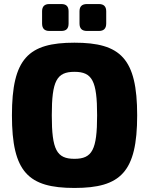

<svg xmlns="http://www.w3.org/2000/svg" viewBox="-20 -915 737 949"><path d="M283 -895H224C200 -895 188 -883 188 -859V-799C188 -774 200 -762 224 -762H283C308 -762 319 -774 319 -799V-859C319 -883 308 -895 283 -895ZM469 -895H410C385 -895 373 -883 373 -859V-799C373 -774 385 -762 410 -762H469C493 -762 505 -774 505 -799V-859C505 -883 493 -895 469 -895ZM348 -704C120 -704 39 -626 39 -345C39 -64 120 14 348 14C576 14 658 -64 658 -345C658 -626 576 -704 348 -704ZM348 -560C436 -560 460 -515 460 -345C460 -175 436 -130 348 -130C260 -130 236 -175 236 -345C236 -515 260 -560 348 -560Z"/></svg>

Font: Exo 2 Extra Bold
Style: Regular
Weight: 800
Designer: Natanael Gama
Version: Version 1.001;PS 001.001;hotconv 1.0.88;makeotf.lib2.5.64775